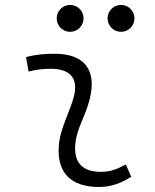

<svg xmlns="http://www.w3.org/2000/svg" viewBox="-20 -744 626 774"><path d="M487.3 -81.1C447.3 -59.6 423.3 -51.3 385.3 -51.3C314 -51.3 278.3 -87.4 283.2 -157.7C287.6 -225.6 325.2 -275.4 341.8 -345.2C371.1 -463.9 318.8 -527.3 200.2 -527.3C161.6 -527.3 123 -524.4 85 -513.7L95.2 -455.6C125 -463.4 154.8 -466.8 184.6 -466.8C262.7 -466.8 296.9 -428.2 277.8 -355C262.7 -293.9 221.2 -226.1 216.8 -153.3C210 -46.4 266.6 9.8 379.4 9.8C432.6 9.8 471.7 -8.3 508.8 -31.2ZM262.7 -615.7C292.5 -615.7 316.9 -640.1 316.9 -669.9C316.9 -700.2 292.5 -724.1 262.7 -724.1C232.9 -724.1 208.5 -700.2 208.5 -669.9C208.5 -640.1 232.9 -615.7 262.7 -615.7ZM467.8 -615.7C497.6 -615.7 522 -640.1 522 -669.9C522 -700.2 497.6 -724.1 467.8 -724.1C438 -724.1 413.6 -700.2 413.6 -669.9C413.6 -640.1 438 -615.7 467.8 -615.7Z"/></svg>

Font: Cascadia Mono NF Light
Style: Italic
Weight: 300
Italic angle: -10°
Monospace: yes
Designer: Aaron Bell
Foundry: Saja Typeworks
Version: Version 2404.023